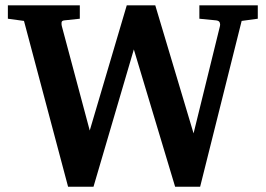

<svg xmlns="http://www.w3.org/2000/svg" viewBox="-20 -691 1006 727"><path d="M895 -611.8 737.8 16.1H643.1L486.8 -503.9L334 16.1H237.8L70.8 -611.8L9.8 -620.1V-670.9H282.2V-620.1L223.1 -613.8Q213.9 -612.8 213.1 -606Q212.4 -599.1 213.9 -592.8L319.8 -196.8L460 -670.9H567.9L712.9 -186L813 -592.8Q814.5 -599.1 812 -605.7Q809.6 -612.3 798.8 -613.8L734.9 -620.1V-670.9H956.1V-620.1Z"/></svg>

Font: Charis SIL APac
Style: Bold
Weight: 700
Foundry: SIL International
Version: Version 5.000